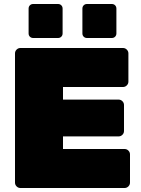

<svg xmlns="http://www.w3.org/2000/svg" viewBox="-20 -940 707 960"><path d="M293 -897V-773Q293 -763 286.5 -756.5Q280 -750 270 -750H146Q136 -750 129.5 -756.5Q123 -763 123 -773V-897Q123 -907 129.5 -913.5Q136 -920 146 -920H270Q280 -920 286.5 -913.5Q293 -907 293 -897ZM562 -897V-773Q562 -763 555.5 -756.5Q549 -750 539 -750H415Q405 -750 398.5 -756.5Q392 -763 392 -773V-897Q392 -907 398.5 -913.5Q405 -920 415 -920H539Q549 -920 555.5 -913.5Q562 -907 562 -897ZM295 -258H573Q584 -258 592 -266Q600 -274 600 -285V-415Q600 -426 592 -434Q584 -442 573 -442H295V-505H595Q606 -505 614 -513Q622 -521 622 -532V-673Q622 -684 614 -692Q606 -700 595 -700H82Q71 -700 63 -692Q55 -684 55 -673V-27Q55 -16 63 -8Q71 0 82 0H603Q614 0 622 -8Q630 -16 630 -27V-168Q630 -179 622 -187Q614 -195 603 -195H295Z"/></svg>

Font: Rubik
Style: Regular
Weight: 900
Designer: Hubert & Fischer
Foundry: Hubert & Fischer
Version: Version 1.100